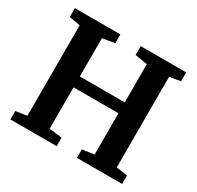

<svg xmlns="http://www.w3.org/2000/svg" viewBox="-158 -926 1137 1109"><g transform="rotate(30 410.5 -371.5)"><path d="M112.5 -67V-671L39 -684V-743H342.5V-684L261 -671V-415.5H560.5V-670.5L478 -684V-743H781.5V-684L708.5 -671V-67L783 -56.5V0H481.5V-56.5L560.5 -67.5V-343H261V-67L346.5 -56.5V0H38V-56.5Z"/></g></svg>

Font: Merriweather 28pt
Style: Bold
Weight: 700
Version: Version 2.100